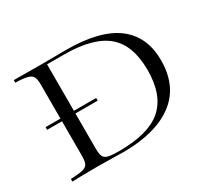

<svg xmlns="http://www.w3.org/2000/svg" viewBox="-118 -753 1008 935"><g transform="rotate(-30 385.5 -285.5)"><path d="M46.4 0V-15.1Q92.8 -16.1 114.7 -22Q136.7 -27.8 143.1 -42.7Q149.4 -57.6 149.4 -84.5V-279.8H65.9V-294.9H149.4V-486.8Q149.4 -513.2 143.1 -527.8Q136.7 -542.5 114.7 -548.8Q92.8 -555.2 46.4 -556.2V-570.8Q71.8 -570.8 106.9 -570.3Q142.1 -569.8 189.9 -569.8Q233.4 -569.8 273.4 -570.3Q313.5 -570.8 338.4 -570.8Q529.3 -570.8 622.6 -500.7Q715.8 -430.7 715.8 -296.4Q715.8 -149.4 615.2 -74.7Q514.6 0 334 0Q308.6 0 273.4 -1.2Q238.3 -2.4 191.9 -2.4Q142.6 -2.4 101.1 -1.5Q59.6 -0.5 46.4 0ZM317.4 -14.6Q485.4 -14.6 560.3 -81.1Q635.3 -147.5 635.3 -287.6Q635.3 -428.7 559.3 -492.4Q483.4 -556.2 318.4 -556.2H225.1V-294.9H350.1V-279.8H225.1V-82.5Q225.1 -52.7 231.7 -38.3Q238.3 -23.9 258.1 -19.3Q277.8 -14.6 317.4 -14.6Z"/></g></svg>

Font: Bacasime Antique
Style: Regular
Weight: 400
Designer: The DocRepair Project, Claus Eggers Sørensen
Foundry: Google
Version: Version 2.000